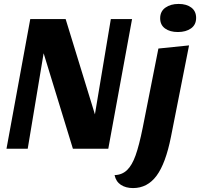

<svg xmlns="http://www.w3.org/2000/svg" viewBox="-20 -757 1018 977"><path d="M314 -660 463 -175 544 -660H652L531 0H351L202 -486L121 0H13L134 -660ZM978 -666Q978 -631 952 -612.5Q926 -594 885 -594Q845 -594 820 -612Q795 -630 795 -664Q795 -699 821.5 -718Q848 -737 889 -737Q929 -737 953.5 -718.5Q978 -700 978 -666ZM657 200Q620 200 595 183.5Q570 167 563 134Q601 133 626.5 108.5Q652 84 670 33.5Q688 -17 706 -106L786 -510L942 -526L850 -61Q823 75 776.5 137.5Q730 200 657 200Z"/></svg>

Font: Sansita
Style: Bold Italic
Weight: 700
Italic angle: -11°
Designer: Pablo Cosgaya
Foundry: Omnibus-Type
Version: Version 1.006